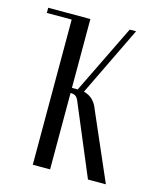

<svg xmlns="http://www.w3.org/2000/svg" viewBox="-83 -554 490 612"><g transform="rotate(15 162.0 -248.0)"><path d="M265.1 0 168.9 -229Q164.1 -242.2 158 -247.1Q151.9 -252 142.1 -252H140.1V0H83V-479H1V-496.1H140.1V-269H159.2L270 -496.1H291L180.2 -267.1Q214.8 -258.8 228 -221.2L324.2 0Z"/></g></svg>

Font: Moniqa Narrow Heading
Style: Regular
Weight: 400
Width: 4
Designer: Rajesh Rajput
Foundry: Rajesh Rajput
Version: Version 1.000